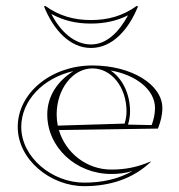

<svg xmlns="http://www.w3.org/2000/svg" viewBox="-20 -628 610 654"><path d="M290 -559.7C231.5 -559.7 181.2 -574.1 134 -608L130 -606C162.1 -526.3 218 -464.6 290 -464.6C362 -464.6 417.9 -526.3 450 -606L446 -608C398.8 -574.1 348.5 -559.7 290 -559.7ZM290 -547.7C335.8 -547.7 377.8 -556.7 416.2 -575.9C386 -520.2 344.2 -476.6 290 -476.6C233.9 -476.6 186.5 -519.3 154.8 -580.6C197.1 -557.3 240.6 -547.7 290 -547.7ZM229.9 -385.8C175.3 -351.4 141 -299.9 141 -238C141 -126.2 238.6 -35.4 358.9 -35.4C384.9 -35.4 406.9 -38.3 431.8 -45.6C382.8 -17.9 328.1 -5.9 266.8 -5.9C157.1 -5.9 52.4 -92.5 52.4 -195.6C52.4 -284.8 126.1 -362.2 229.9 -385.8ZM533 -260C533 -340 427.5 -405 295 -405C154.4 -405 40.4 -311.2 40.4 -195.6C40.4 -84.3 151.7 6.1 266.8 6.1C354.8 6.1 433 -19 494 -77L493 -78C449 -59 408.3 -50.4 358.9 -50.4C274.8 -50.4 203.4 -107.5 180.6 -185L518 -190C527.1 -213.7 533 -234.8 533 -260ZM356.9 -387.9C440.8 -373.5 508 -323.9 508 -260C508 -239.4 503.3 -220.3 496.6 -201.9L416 -203.6C420.2 -217.5 423 -232.9 423 -248C423 -308.3 397.3 -360.7 356.9 -387.9ZM176.8 -200.1C174.3 -212.3 173 -225 173 -238C173 -324.7 227.7 -395 295 -395C360.1 -395 411 -330.8 411 -248C411 -234.5 408.4 -220.1 404.5 -207Z"/></svg>

Font: Sortefax
Style: Medium
Weight: 500
Designer: gluk
Foundry: gluk
Version: Version 0.261